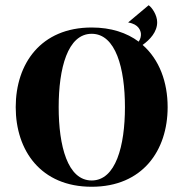

<svg xmlns="http://www.w3.org/2000/svg" viewBox="-20 -701 704 733"><path d="M330 12C524 12 620 -126 620 -292C620 -387.5 588.5 -473.5 524.5 -529.5C552.5 -549.5 580.5 -579.5 580 -616.5C580 -643.5 560 -673 547.5 -681L470 -616V-615C510.5 -608.5 517 -583 518 -572C518.5 -563 516.5 -552.5 509.5 -542C464 -576 404 -596 330 -596C136 -596 40 -458 40 -292C40 -126 136 12 330 12ZM204 -292C204 -440 238 -572 330 -572C422 -572 457 -440 457 -292C457 -144 422 -12 330 -12C238 -12 204 -144 204 -292Z"/></svg>

Font: Beautique Display Medium
Style: Bold
Weight: 900
Designer: Nhat-Quang Ngo
Version: Version 1.100;Glyphs 3.2.3 (3260)